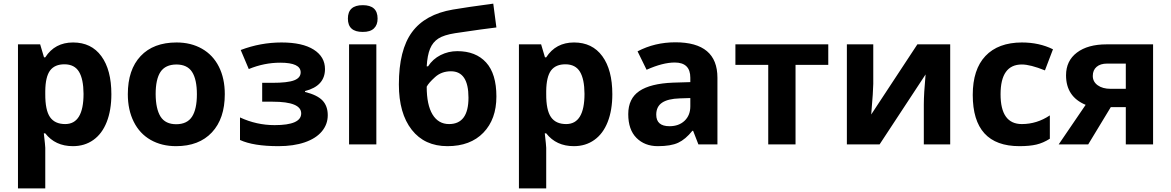

<svg xmlns="http://www.w3.org/2000/svg" viewBox="-20 -788 6392 1048"><path d="M253.4 -403.3Q228 -369.1 227.1 -291V-274.9Q226.6 -187 252.9 -148.9Q279.3 -110.8 335.9 -110.8Q436 -110.8 436 -275.9Q435.5 -356.4 411.1 -396.5Q386.7 -436.5 333 -437Q279.3 -437.5 253.4 -403.3ZM377.9 9.8Q281.7 9.8 227.1 -60.1H219.2Q227.1 8.3 227.1 19V240.2H78.1V-545.9H199.2L220.2 -475.1H227.1Q279.3 -556.2 378.9 -556.2Q478.5 -556.2 533.2 -481.4Q587.9 -406.7 587.9 -273.9Q587.9 -186.5 562.5 -122.1Q537.1 -57.6 489.3 -23.9Q441.9 9.8 377.9 9.8Z M1207 -273.9Q1207 -140.6 1136.7 -65.4Q1066.4 9.8 940.9 9.8Q862.3 9.8 802.2 -24.4Q742.2 -58.6 710 -123.5Q677.7 -188 677.7 -273.9Q677.7 -407.7 747.6 -481.9Q817.4 -556.2 943.8 -556.2Q1022.5 -556.2 1082.5 -522Q1142.6 -487.8 1174.8 -423.8Q1207 -359.9 1207 -273.9ZM829.6 -274.4Q830.1 -193.4 856.4 -151.4Q882.8 -109.9 942.4 -109.9Q1002 -110.4 1028.3 -151.4Q1054.7 -192.4 1054.7 -273.4Q1054.7 -354.5 1028.3 -395.5Q1002 -436 942.4 -436Q882.8 -435.5 856 -395.5Q829.6 -355.5 829.6 -274.4Z M1479 -105Q1624 -105 1624 -168.9Q1624 -232.9 1468.8 -232.9H1411.1V-335.9H1465.8Q1550.3 -335.9 1585.7 -349.6Q1621.1 -363.3 1621.1 -393.1Q1621.1 -445.8 1509.8 -445.8Q1421.9 -445.8 1337.9 -411.1L1293.9 -515.1Q1402.3 -556.2 1516.6 -556.2Q1630.9 -556.2 1692.4 -517.1Q1753.9 -478 1753.9 -411.1Q1753.9 -318.8 1645 -291V-286.1Q1711.9 -269.5 1740.5 -239.3Q1769 -209 1769 -159.2Q1769 -109.4 1736.8 -70.8Q1704.6 -32.2 1643.6 -11.2Q1582.5 9.8 1500 9.8Q1363.3 9.8 1290 -23.9V-147Q1380.4 -105 1479 -105Z M2034.2 0H1885.3V-545.9H2034.2ZM1960 -613.8Q1878.9 -613.3 1878.9 -686.5Q1878.9 -759.8 1960 -759.8Q2041 -759.8 2041 -687Q2041.5 -652.3 2021 -632.8Q2000.5 -613.3 1960 -613.8Z M2431.2 -110.8Q2537.1 -110.8 2537.1 -254.9Q2537.1 -398.9 2441.4 -398.9Q2389.6 -398.9 2354.5 -366.9Q2319.3 -335 2309.1 -314.9Q2309.1 -215.8 2340.8 -163.3Q2372.6 -110.8 2431.2 -110.8ZM2157.2 -327.1Q2157.2 -515.1 2228.8 -612.5Q2300.3 -710 2452.1 -735.8Q2525.9 -748.5 2672.4 -768.1L2689.5 -638.2Q2626 -630.9 2464.4 -606.9Q2402.8 -597.2 2372.6 -577.6Q2342.3 -558.1 2327.4 -522Q2312.5 -485.8 2309.1 -425.8H2316.4Q2342.3 -465.8 2384.8 -487.3Q2427.2 -508.8 2476.1 -508.8Q2577.1 -508.8 2633.3 -447Q2689.5 -385.3 2689.5 -261.2Q2689.5 -137.2 2618.4 -63.7Q2547.4 9.8 2422.4 9.8Q2297.4 9.8 2227.3 -79.8Q2157.2 -169.4 2157.2 -327.1Z M2987.8 -403.3Q2962.4 -369.1 2961.4 -291V-274.9Q2960.9 -187 2987.3 -148.9Q3013.7 -110.8 3070.3 -110.8Q3170.4 -110.8 3170.4 -275.9Q3169.9 -356.4 3145.5 -396.5Q3121.1 -436.5 3067.4 -437Q3013.7 -437.5 2987.8 -403.3ZM3112.3 9.8Q3016.1 9.8 2961.4 -60.1H2953.6Q2961.4 8.3 2961.4 19V240.2H2812.5V-545.9H2933.6L2954.6 -475.1H2961.4Q3013.7 -556.2 3113.3 -556.2Q3212.9 -556.2 3267.6 -481.4Q3322.3 -406.7 3322.3 -273.9Q3322.3 -186.5 3296.9 -122.1Q3271.5 -57.6 3223.6 -23.9Q3176.3 9.8 3112.3 9.8Z M3562 -162.1Q3562 -99.1 3634.3 -99.1Q3685.5 -99.1 3716.8 -128.9Q3748 -158.7 3748 -208V-252.9L3690.4 -251Q3625.5 -249 3593.8 -227.5Q3562 -206.1 3562 -162.1ZM3570.8 9.8Q3499 9.8 3454.1 -35.2Q3409.2 -80.1 3409.2 -165Q3409.2 -250 3469.7 -291Q3530.3 -332 3653.3 -336.9L3748 -339.8V-363.8Q3748 -446.8 3663.1 -446.8Q3597.7 -446.8 3509.3 -407.2L3460 -507.8Q3554.2 -557.1 3666.5 -557.1Q3896 -557.1 3896 -363.8V0H3792L3763.2 -74.2H3759.3Q3721.7 -27.3 3681.6 -8.8Q3641.6 9.8 3570.8 9.8Z M4501 -545.9V-434.1H4322.3V0H4173.3V-434.1H3994.1V-545.9Z M4746.6 -545.9V-330.1Q4746.6 -295.9 4735.4 -163.1L4987.3 -545.9H5166.5V0H5022.5V-217.8Q5022.5 -275.9 5032.2 -381.8L4781.2 0H4602.5V-545.9Z M5557.6 -110.8Q5639.6 -110.8 5710.4 -158.2V-30.8Q5674.3 -7.8 5637.2 1Q5600.1 9.8 5544.4 9.8Q5289.6 9.8 5289.6 -270Q5289.6 -409.2 5358.9 -482.4Q5428.2 -555.7 5557.6 -556.2Q5652.3 -556.2 5727.5 -519L5683.6 -403.8Q5603.5 -436 5557.6 -436Q5441.4 -436 5441.4 -273.4Q5441.4 -110.8 5557.6 -110.8Z M6042 -303.2H6125V-440.9H6022.9Q5986.3 -440.9 5965.6 -423.1Q5944.8 -405.3 5944.8 -373.5Q5944.8 -341.8 5971.7 -322.5Q5998.5 -303.2 6042 -303.2ZM5798.8 -377Q5798.8 -456.1 5858.2 -501Q5917.5 -545.9 6020 -545.9H6273.9V0H6125V-203.1H6043L5919.9 0H5758.8L5905.8 -215.8Q5798.8 -260.3 5798.8 -377Z"/></svg>

Font: OpenSans-Bold
Style: Bold
Weight: 700
Foundry: Ascender Corporation
Version: Version 1.10